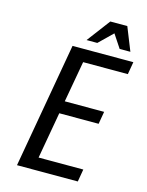

<svg xmlns="http://www.w3.org/2000/svg" viewBox="-129 -958 792 1037"><g transform="rotate(15 266.5 -440.0)"><path d="M70 0 193 -700H533L521 -630H271L230 -400H450L438 -330H218L172 -70H422L410 0ZM258 -750 356 -880H451L503 -750H443L394 -824L318 -750Z"/></g></svg>

Font: Cuprum
Style: Italic
Weight: 400
Italic angle: -10°
Designer: Jovanny Lemonad
Foundry: Jovanny Lemonad
Version: Version 3.000